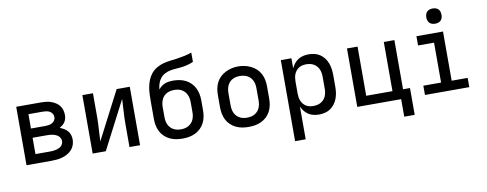

<svg xmlns="http://www.w3.org/2000/svg" viewBox="-74 -1130 4348 1715"><g transform="rotate(-10 2100.0 -272.0)"><path d="M85 0V-530H311Q334 -530 356.5 -527.5Q379 -525 400 -517.5Q421 -510 440.5 -498Q460 -486 474 -468Q488 -450 494.5 -428Q501 -406 501 -383Q501 -367 497 -350.5Q493 -334 484 -320Q475 -306 462 -295.5Q449 -285 435 -277Q454 -270 472.5 -259Q491 -248 504.5 -232.5Q518 -217 524.5 -196.5Q531 -176 531 -155Q531 -130 522.5 -105.5Q514 -81 497 -62.5Q480 -44 457.5 -31.5Q435 -19 411 -12Q387 -5 361.5 -2.5Q336 0 311 0ZM181 -316H311Q327 -316 343 -318.5Q359 -321 373.5 -329Q388 -337 396.5 -351Q405 -365 405 -382Q405 -382 405 -382Q405 -382 405 -382Q405 -398 396 -412Q387 -426 373 -433.5Q359 -441 343 -443.5Q327 -446 311 -446H181ZM181 -84H311Q324 -84 337.5 -85Q351 -86 364 -89Q377 -92 390 -97Q403 -102 413 -110.5Q423 -119 429 -131.5Q435 -144 435 -157Q435 -171 429 -183.5Q423 -196 413 -204.5Q403 -213 390.5 -218.5Q378 -224 364.5 -227Q351 -230 337.5 -231Q324 -232 311 -232H181Z M685 0V-530H781V-318Q781 -262 777 -206Q773 -150 771 -95L996 -530H1115V0H1019V-212Q1019 -268 1023 -324Q1027 -380 1029 -435L804 0Z M1500 8Q1470 8 1441 3Q1412 -2 1385 -15Q1358 -28 1336.5 -48.5Q1315 -69 1301.5 -95.5Q1288 -122 1282.5 -151Q1277 -180 1277 -210V-299Q1277 -314 1277 -329Q1277 -344 1277 -359Q1277 -392 1278 -425.5Q1279 -459 1284.5 -492Q1290 -525 1302 -556.5Q1314 -588 1335 -614Q1356 -640 1385 -657.5Q1414 -675 1446.5 -684Q1479 -693 1512 -696.5Q1545 -700 1578.5 -705Q1612 -710 1644.5 -717Q1677 -724 1709 -735V-651Q1684 -640 1658 -633Q1632 -626 1605.5 -622.5Q1579 -619 1552 -617.5Q1525 -616 1498.5 -611Q1472 -606 1448 -593.5Q1424 -581 1407 -560Q1390 -539 1382 -513Q1374 -487 1371 -460Q1383 -475 1398 -486.5Q1413 -498 1430.5 -505Q1448 -512 1467 -514.5Q1486 -517 1505 -517Q1534 -517 1563 -511.5Q1592 -506 1618 -493Q1644 -480 1665 -459Q1686 -438 1699 -412Q1712 -386 1717.5 -357Q1723 -328 1723 -299V-210Q1723 -180 1717.5 -151Q1712 -122 1698.5 -95.5Q1685 -69 1663.5 -48.5Q1642 -28 1615 -15Q1588 -2 1559 3Q1530 8 1500 8ZM1500 -76Q1518 -76 1535 -79.5Q1552 -83 1567.5 -91.5Q1583 -100 1595 -113Q1607 -126 1614 -142Q1621 -158 1624 -175Q1627 -192 1627 -210V-299Q1627 -316 1624 -333.5Q1621 -351 1614 -367Q1607 -383 1595 -396Q1583 -409 1568 -417.5Q1553 -426 1535.5 -429.5Q1518 -433 1501 -433Q1483 -433 1465.5 -429.5Q1448 -426 1432.5 -418Q1417 -410 1405 -396.5Q1393 -383 1386 -367Q1379 -351 1376 -334Q1373 -317 1373 -299V-210Q1373 -192 1376 -175Q1379 -158 1386 -142Q1393 -126 1405 -113Q1417 -100 1432.5 -91.5Q1448 -83 1465 -79.5Q1482 -76 1500 -76Z M2100 8Q2070 8 2041 3Q2012 -2 1985 -15Q1958 -28 1936.5 -48.5Q1915 -69 1901.5 -95.5Q1888 -122 1882.5 -151Q1877 -180 1877 -210V-320Q1877 -350 1882.5 -379Q1888 -408 1901.5 -434.5Q1915 -461 1937 -481.5Q1959 -502 1985.5 -515Q2012 -528 2041 -534.5Q2070 -541 2100 -541Q2130 -541 2159 -534.5Q2188 -528 2214.5 -515Q2241 -502 2263 -481.5Q2285 -461 2298.5 -434.5Q2312 -408 2317.5 -379Q2323 -350 2323 -320V-210Q2323 -180 2317.5 -151Q2312 -122 2298.5 -95.5Q2285 -69 2263.5 -48.5Q2242 -28 2215 -15Q2188 -2 2159 3Q2130 8 2100 8ZM2100 -76Q2118 -76 2135 -79.5Q2152 -83 2167.5 -91.5Q2183 -100 2195 -113Q2207 -126 2214 -142Q2221 -158 2224 -175Q2227 -192 2227 -210V-320Q2227 -338 2224 -355.5Q2221 -373 2213.5 -389Q2206 -405 2194 -418Q2182 -431 2166.5 -439Q2151 -447 2133.5 -450.5Q2116 -454 2098 -454Q2081 -454 2064 -450.5Q2047 -447 2031.5 -438.5Q2016 -430 2004.5 -417Q1993 -404 1986 -388Q1979 -372 1976 -354.5Q1973 -337 1973 -320V-210Q1973 -192 1976 -175Q1979 -158 1986 -142Q1993 -126 2005 -113Q2017 -100 2032.5 -91.5Q2048 -83 2065 -79.5Q2082 -76 2100 -76Z M2485 205V-530H2581V-438Q2591 -461 2606.5 -480.5Q2622 -500 2643 -513.5Q2664 -527 2688.5 -532.5Q2713 -538 2738 -538Q2765 -538 2792 -531.5Q2819 -525 2841 -510Q2863 -495 2879.5 -473Q2896 -451 2905.5 -426Q2915 -401 2919 -374Q2923 -347 2923 -320V-210Q2923 -183 2919 -156Q2915 -129 2905.5 -104Q2896 -79 2879.5 -57Q2863 -35 2841 -20Q2819 -5 2792 1.5Q2765 8 2738 8Q2713 8 2688.5 2.5Q2664 -3 2643 -16.5Q2622 -30 2606.5 -49.5Q2591 -69 2581 -92V205ZM2701 -76Q2718 -76 2735.5 -79.5Q2753 -83 2768 -91.5Q2783 -100 2795 -113Q2807 -126 2814 -142Q2821 -158 2824 -175.5Q2827 -193 2827 -210V-320Q2827 -337 2824 -354.5Q2821 -372 2814 -388Q2807 -404 2795 -417Q2783 -430 2768 -438.5Q2753 -447 2735.5 -450.5Q2718 -454 2701 -454Q2684 -454 2667 -450.5Q2650 -447 2635.5 -438Q2621 -429 2610 -415.5Q2599 -402 2592.5 -386.5Q2586 -371 2583.5 -354Q2581 -337 2581 -320V-210Q2581 -193 2583.5 -176Q2586 -159 2592.5 -143.5Q2599 -128 2610 -114.5Q2621 -101 2635.5 -92Q2650 -83 2667 -79.5Q2684 -76 2701 -76Z M3483 159V0H3085V-530H3181V-84H3419V-530H3515V-84H3578V159Z M3699 0V-84H3860V-446H3715V-530H3956V-84H4101V0ZM3900 -611Q3886 -611 3872.5 -615Q3859 -619 3849 -629Q3839 -639 3835 -652.5Q3831 -666 3831 -680Q3831 -694 3835 -707.5Q3839 -721 3849 -731Q3859 -741 3872.5 -745Q3886 -749 3900 -749Q3914 -749 3927.5 -745Q3941 -741 3951 -731Q3961 -721 3965 -707.5Q3969 -694 3969 -680Q3969 -666 3965 -652.5Q3961 -639 3951 -629Q3941 -619 3927.5 -615Q3914 -611 3900 -611Z"/></g></svg>

Font: Iosevka Curly Medium Extended
Style: Regular
Weight: 500
Width: 7
Monospace: yes
Designer: Belleve Invis
Foundry: Belleve Invis
Version: Version 11.1.0; ttfautohint (v1.8.3)